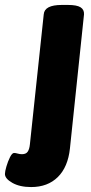

<svg xmlns="http://www.w3.org/2000/svg" viewBox="-118 -545 368 777"><path d="M8 212Q-38 212 -68 195Q-98 178 -98 159Q-98 149 -92 128.5Q-86 108 -77.5 91Q-69 74 -61 74Q-55 74 -46.5 76.5Q-38 79 -29 79Q-13 79 -6 69Q1 59 3 39L59 -487Q62 -525 132 -525H157Q193 -525 208 -515.5Q223 -506 222 -487L165 56Q157 131 116 171.5Q75 212 8 212Z"/></svg>

Font: Asap Condensed Condensed ExtraBold
Style: Italic
Weight: 800
Width: 3
Italic angle: -6°
Designer: Pablo Cosgaya
Foundry: Omnibus-Type
Version: Version 3.001; ttfautohint (v1.8.4.7-5d5b)